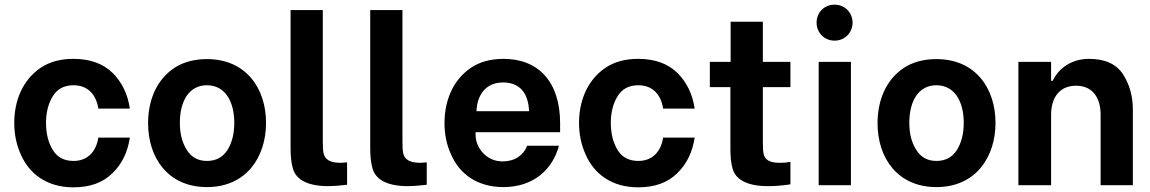

<svg xmlns="http://www.w3.org/2000/svg" viewBox="-20 -793 4924 822"><path d="M294 9C365 9 421 -11 462 -52C503 -92 527 -143 536 -204H401C392 -144 355 -104 295 -104C254 -104 225 -120 206 -151C187 -182 177 -221 177 -267C177 -312 187 -350 206 -381C225 -412 254 -428 295 -428C356 -428 392 -388 401 -328H536C527 -389 503 -440 462 -481C421 -521 365 -541 294 -541C238 -541 191 -528 153 -502C77 -450 41 -362 41 -267C41 -219 50 -174 69 -132C105 -48 182 9 294 9Z M866 8C1034 8 1119 -120 1119 -267C1119 -414 1034 -540 866 -540C811 -540 764 -527 726 -502C650 -451 614 -364 614 -265C614 -118 699 8 866 8ZM866 -104C828 -104 799 -120 780 -151C760 -182 750 -220 750 -267C750 -360 789 -428 866 -428C943 -428 983 -360 983 -267C983 -220 973 -182 954 -151C934 -120 905 -104 866 -104Z M1386 4C1405 4 1432 2 1466 -2V-98C1455 -97 1446 -96 1438 -96C1414 -96 1397 -100 1386 -107C1364 -121 1362 -140 1362 -188V-750H1224V-160C1224 -125 1227 -97 1233 -75C1244 -30 1287 4 1386 4Z M1727 4C1746 4 1773 2 1807 -2V-98C1796 -97 1787 -96 1779 -96C1755 -96 1738 -100 1727 -107C1705 -121 1703 -140 1703 -188V-750H1565V-160C1565 -125 1568 -97 1574 -75C1585 -30 1628 4 1727 4Z M2135 8C2262 8 2345 -65 2373 -169H2237C2221 -128 2184 -102 2132 -102C2099 -102 2071 -114 2049 -137C2027 -160 2016 -187 2016 -219V-227H2378V-265C2378 -444 2284 -541 2136 -541C2080 -541 2033 -528 1995 -502C1919 -450 1883 -362 1883 -266C1883 -218 1892 -173 1911 -132C1947 -48 2024 8 2135 8ZM2020 -317C2023 -393 2065 -440 2134 -440C2199 -440 2242 -401 2245 -317Z M2712 9C2783 9 2839 -11 2880 -52C2921 -92 2945 -143 2954 -204H2819C2810 -144 2773 -104 2713 -104C2672 -104 2643 -120 2624 -151C2605 -182 2595 -221 2595 -267C2595 -312 2605 -350 2624 -381C2643 -412 2672 -428 2713 -428C2774 -428 2810 -388 2819 -328H2954C2945 -389 2921 -440 2880 -481C2839 -521 2783 -541 2712 -541C2656 -541 2609 -528 2571 -502C2495 -450 2459 -362 2459 -267C2459 -219 2468 -174 2487 -132C2523 -48 2600 9 2712 9Z M3364 -420V-528H3246V-700H3108V-528H3019V-420H3107V-155C3107 -121 3110 -93 3116 -72C3128 -28 3172 4 3269 4C3305 4 3349 -1 3364 -4V-100C3349 -97 3335 -96 3321 -96C3297 -96 3280 -99 3269 -106C3248 -119 3246 -138 3246 -185V-420Z M3553 -619C3597 -619 3630 -653 3630 -696C3630 -739 3597 -773 3553 -773C3509 -773 3476 -740 3476 -696C3476 -653 3509 -619 3553 -619ZM3485 0H3623V-528H3485Z M3989 8C4157 8 4242 -120 4242 -267C4242 -414 4157 -540 3989 -540C3934 -540 3887 -527 3849 -502C3773 -451 3737 -364 3737 -265C3737 -118 3822 8 3989 8ZM3989 -104C3951 -104 3922 -120 3903 -151C3883 -182 3873 -220 3873 -267C3873 -360 3912 -428 3989 -428C4066 -428 4106 -360 4106 -267C4106 -220 4096 -182 4077 -151C4057 -120 4028 -104 3989 -104Z M4340 0H4480V-302C4480 -375 4516 -426 4587 -426C4654 -426 4692 -379 4692 -302V0H4830V-325C4830 -381 4816 -431 4788 -475C4759 -519 4711 -541 4642 -541C4566 -541 4511 -499 4487 -447H4480V-528H4340Z"/></svg>

Font: Be Vietnam
Style: Bold
Weight: 700
Designer: Gabriel Lam
Foundry: TypeRant
Version: Version 4.000